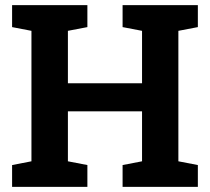

<svg xmlns="http://www.w3.org/2000/svg" viewBox="-20 -731 822 751"><path d="M27.3 -625V-710.9H321.8V-625L245.6 -610.4V-405.3H535.6V-610.4L459.5 -625V-710.9H535.6H677.7H753.9V-625L677.7 -610.4V-100.1L753.9 -85.4V0H459.5V-85.4L535.6 -100.1V-295.4H245.6V-100.1L321.8 -85.4V0H27.3V-85.4L103 -100.1V-610.4Z"/></svg>

Font: Roboto Avanza Slab
Style: Bold
Weight: 700
Designer: Google
Version: Version 1.100263; 2013; ttfautohint (v0.94.20-1c74) -l 8 -r 